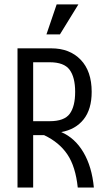

<svg xmlns="http://www.w3.org/2000/svg" viewBox="-20 -842 478 862"><path d="M58.6 -625H210Q293 -625 342.3 -573.7Q391.6 -522.5 391.6 -429.7Q391.6 -351.6 355.5 -306.2Q319.3 -260.7 254.9 -249Q316.4 -222.7 354.5 -158.2Q392.6 -93.8 401.4 0H329.1Q319.3 -93.8 282.7 -148.4Q246.1 -203.1 177.7 -235.4H128.9V0H58.6ZM203.1 -297.9Q268.6 -297.9 293 -331.1Q317.4 -364.3 317.4 -429.7Q317.4 -495.1 292.5 -528.8Q267.6 -562.5 203.1 -562.5H128.9V-297.9ZM332 -822.3 249 -687.5H188.5L234.4 -822.3Z"/></svg>

Font: Sudo Variable
Style: Regular
Weight: 400
Monospace: yes
Designer: Jens Kutilek
Foundry: Jens Kutilek
Version: Version 0.040